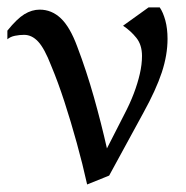

<svg xmlns="http://www.w3.org/2000/svg" viewBox="-24 -486 502 518"><path d="M211.1 11.7Q199 -43.1 183.1 -100.4Q167.3 -157.8 149.9 -211.3Q132.5 -264.9 114 -308.9Q96.1 -355.3 79 -373.7Q62 -392 41 -392Q29 -392 16.4 -389.5Q3.9 -387 -4.1 -380V-403.3Q21.6 -435.3 41.8 -447.7Q62.1 -460 83 -460Q115.5 -460 140.2 -436.5Q165 -413 184.5 -360Q209.2 -295 229.4 -223.7Q249.5 -152.3 264.5 -85.6L310.9 -176.5Q326.6 -206.4 337 -233.8Q347.4 -261.2 353.2 -286.6Q359.1 -312 359.1 -335Q359.1 -364.9 343.9 -383.9Q328.6 -403 308 -416.6L376.9 -466.1H406.9Q415.9 -453.1 422 -431.1Q428 -409.1 428 -381.1Q428 -337.6 412.5 -290.6Q397 -243.6 362.6 -181.3L270.5 -12.3Z"/></svg>

Font: Ancizar Serif Light
Style: Regular
Weight: 300
Designer: Cesar Puertas, Viviana Monsalve, Julian Moncada, Julian Prieto, Jose Castro, Felipe Aragon, Mariel Hernandez, Sara Alarc
Version: Version 8.100